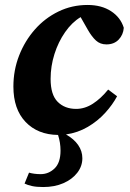

<svg xmlns="http://www.w3.org/2000/svg" viewBox="-20 -529 525 774"><path d="M79 211 97 167Q118 173 144 173Q176 173 200 150Q224 127 224 78Q224 46 214 15Q132 14 83 -37.5Q34 -89 34 -180Q34 -246 57 -305Q80 -364 120.5 -410Q161 -456 215.5 -482.5Q270 -509 333 -509Q389 -509 427.5 -484Q466 -459 479 -417Q477 -389 458.5 -369.5Q440 -350 409 -350Q384 -350 367 -365.5Q350 -381 334 -409L305 -460Q270 -439 242.5 -399.5Q215 -360 199.5 -311Q184 -262 184 -211Q184 -147 212.5 -118.5Q241 -90 287 -90Q322 -90 354.5 -111Q387 -132 416 -168L452 -141Q434 -107 404 -74Q374 -41 334 -17.5Q294 6 246 13Q278 31 295 55.5Q312 80 312 109Q312 141 291.5 167.5Q271 194 235.5 209.5Q200 225 154 225Q127 225 109 221Q91 217 79 211Z"/></svg>

Font: Source Serif 4 SmText
Style: Bold Italic
Weight: 700
Italic angle: -12°
Designer: Frank Grießhammer
Foundry: Adobe
Version: Version 4.005;hotconv 1.1.0;makeotfexe 2.6.0